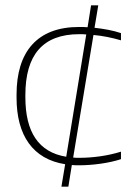

<svg xmlns="http://www.w3.org/2000/svg" viewBox="-20 -693 509 719"><path d="M42 -339V-327C42 -186 103 -97 224 -78L210 6H236L249 -75C258 -74 267 -74 276 -74C326 -74 388 -82 433 -97V-125C382 -109 325 -102 277 -102C269 -102 261 -102 254 -103L330 -562C364 -559 399 -552 433 -542V-569C404 -579 369 -585 334 -589L348 -673H321L308 -591C297 -592 286 -592 276 -592C119 -592 42 -499 42 -339ZM75 -329V-337C75 -486 139 -565 277 -565C286 -565 294 -565 303 -564L228 -106C124 -123 75 -199 75 -329Z"/></svg>

Font: LT Wave Alt Thin
Style: Regular
Weight: 100
Designer: Daniel Lyons
Version: Version 2.5 (Glyphs App)